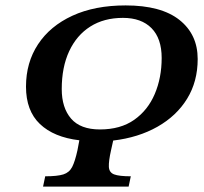

<svg xmlns="http://www.w3.org/2000/svg" viewBox="-20 -689 752 709"><path d="M455 0H139L147 -38Q192 -38 214 -45Q236 -52 246.5 -72.5Q257 -93 266 -134L273 -171Q179 -182 127.5 -231Q76 -280 76 -369Q76 -458 120.5 -525.5Q165 -593 247.5 -631Q330 -669 444 -669Q575 -669 642.5 -615.5Q710 -562 710 -471Q710 -388 671 -324.5Q632 -261 561.5 -221Q491 -181 398 -170L390 -134Q381 -94 382 -73Q383 -52 401.5 -45Q420 -38 463 -38ZM349 -211Q425 -211 475.5 -246.5Q526 -282 551.5 -342Q577 -402 577 -475Q577 -547 539.5 -585Q502 -623 434 -623Q364 -623 313.5 -591Q263 -559 235.5 -500Q208 -441 208 -360Q208 -291 242.5 -251Q277 -211 349 -211Z"/></svg>

Font: STIX Two Text SemiBold
Style: Italic
Weight: 600
Italic angle: -12°
Designer: Ross Mills, John Hudson & Paul Hanslow, Tiro Typeworks Ltd; with prior portions MicroPress Inc. and Coen Hoffman, Elsevi
Foundry: Tiro Typeworks Ltd
Version: Version 2.13 b171